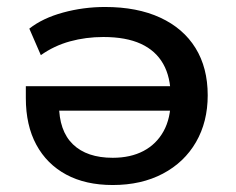

<svg xmlns="http://www.w3.org/2000/svg" viewBox="-20 -521 675 550"><path d="M303 9Q225 9 169.5 -21Q114 -51 84 -106.5Q54 -162 54 -240V-274H490V-204H129L149 -222Q149 -146 189 -107.5Q229 -69 303 -69Q354 -69 391 -88.5Q428 -108 448.5 -145Q469 -182 469 -235V-244Q469 -300 447.5 -338Q426 -376 383.5 -395.5Q341 -415 276 -415Q226 -415 180.5 -402.5Q135 -390 97 -363L64 -439Q102 -469 160.5 -485Q219 -501 281 -501Q373 -501 439 -470.5Q505 -440 540 -383.5Q575 -327 575 -248Q575 -172 541.5 -114Q508 -56 446.5 -23.5Q385 9 303 9Z"/></svg>

Font: Nunito Sans 10pt SemiExpanded SemiBold
Style: Regular
Weight: 600
Width: 6
Designer: Vernon Adams
Foundry: Vernon Adams
Version: Version 3.101;gftools[0.9.27]